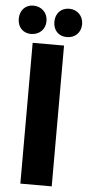

<svg xmlns="http://www.w3.org/2000/svg" viewBox="-65 -918 434 951"><g transform="rotate(5 152.5 -442.0)"><path d="M62 -743C102 -743 133 -771 133 -813C133 -855 102 -884 62 -884C22 -884 -5 -855 -5 -813C-5 -771 22 -743 62 -743ZM240 -743C280 -743 310 -771 310 -813C310 -855 280 -884 240 -884C199 -884 172 -855 172 -813C172 -771 199 -743 240 -743ZM74 0H230V-700H74Z"/></g></svg>

Font: Fixel Text Bold
Style: Bold
Weight: 700
Width: 4
Designer: AlfaBravo + MacPaw
Foundry: Kyrylo Tkachov, Marchela Mozhyna, Serhii Makarenko, Maria Weinstein, Zakhar Kryvoshyya
Version: Version 1.211